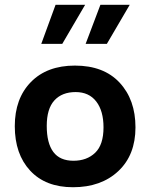

<svg xmlns="http://www.w3.org/2000/svg" viewBox="-20 -773 630 805"><path d="M401 -753H524L428 -589H339ZM213 -753H337L241 -589H153ZM286 12Q171 12 106.5 -57.5Q42 -127 42 -244Q42 -360 109.5 -429Q177 -498 294 -498Q415 -498 481.5 -426.5Q548 -355 548 -239Q548 -123 476 -55.5Q404 12 286 12ZM414 -239Q414 -308 383.5 -347.5Q353 -387 297 -387Q240 -387 208 -352Q176 -317 176 -245Q176 -173 203.5 -136Q231 -99 288 -99Q344 -99 379 -132.5Q414 -166 414 -239Z"/></svg>

Font: Palanquin Dark
Style: Regular
Weight: 400
Designer: Pria Ravichandran
Version: Version 1.001